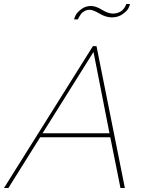

<svg xmlns="http://www.w3.org/2000/svg" viewBox="-59 -941 726 961"><path d="M390 -892Q376 -892 364 -885.5Q352 -879 345.5 -869.5Q339 -860 336 -854.5Q333 -849 331 -844H312Q313 -851 319.5 -864.5Q326 -878 347 -894.5Q368 -911 396 -911Q421 -911 451.5 -892Q482 -873 507 -873Q522 -873 534 -878Q546 -883 552.5 -889Q559 -895 564 -902.5Q569 -910 570.5 -914Q572 -918 573 -921H592Q590 -912 583.5 -899Q577 -886 554.5 -870Q532 -854 501 -854Q471 -854 439 -873Q407 -892 390 -892ZM406 -710H424L566 0H544L493 -254H142L-17 0H-39ZM489 -274 409 -681 154 -274Z"/></svg>

Font: Raleway-v4020 Thin
Style: Italic
Weight: 250
Italic angle: -12°
Designer: Matt McInerney, Pablo Impallari, Rodrigo Fuenzalida
Foundry: Matt McInerney, Pablo Impallari, Rodrigo Fuenzalida
Version: Version 4.020;PS 004.020;hotconv 1.0.88;makeotf.lib2.5.64775